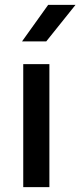

<svg xmlns="http://www.w3.org/2000/svg" viewBox="-20 -773 332 793"><path d="M184 -508V0H76V-508ZM179 -753H292L171 -602H71Z"/></svg>

Font: Metropolitano Medium
Style: Regular
Weight: 500
Designer: Fonts by Alex Slobzheninov & Chris M. Simpson / Changes by Cristiano Sobral
Foundry: Fonts by Alex Slobzheninov & Chris M. Simpson / Changes by Cristiano Sobral
Version: Version 1.00;August 30, 2020;FontCreator 13.0.0.2681 64-bit